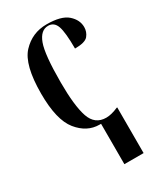

<svg xmlns="http://www.w3.org/2000/svg" viewBox="-196 -626 808 943"><g transform="rotate(-30 208.0 -154.0)"><path d="M220 239H329V-20H326Q287 -3 258 -3Q194 -3 172 -67.5Q150 -132 150 -266Q150 -423 171 -480Q192 -537 235 -537Q269 -537 281.5 -501Q294 -465 294 -374Q352 -374 369 -395Q386 -416 386 -443Q386 -484 350.5 -515.5Q315 -547 232 -547Q150 -547 94.5 -487.5Q39 -428 39 -265Q39 -116 90 -53Q141 10 212 10H220Z"/></g></svg>

Font: Noto Serif Display Condensed Semi
Style: Regular
Weight: 600
Width: 3
Designer: Monotype Design Team
Foundry: Monotype Imaging Inc.
Version: Version 1.900